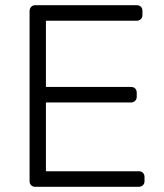

<svg xmlns="http://www.w3.org/2000/svg" viewBox="-20 -720 632 740"><path d="M537 -37V-22Q537 -12 530.5 -6Q524 0 514 0H116Q106 0 100 -6Q94 -12 94 -22V-677Q94 -687 100 -693.5Q106 -700 116 -700H506Q517 -700 523 -694Q529 -688 529 -677V-662Q529 -652 522.5 -646Q516 -640 506 -640H157V-385H484Q495 -385 501 -379Q507 -373 507 -362V-347Q507 -337 500.5 -331Q494 -325 484 -325H157V-60H514Q525 -60 531 -54Q537 -48 537 -37Z"/></svg>

Font: Hezaedrus Light
Style: Regular
Weight: 300
Designer: Hubert & Fischer
Foundry: Hubert & Fischer
Version: Version 1.10;September 3, 2019;FontCreator 11.5.0.2425 64-bi